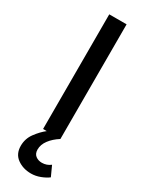

<svg xmlns="http://www.w3.org/2000/svg" viewBox="-228 -692 729 950"><g transform="rotate(30 136.5 -217.0)"><path d="M145 221Q99 221 66 197Q33 173 33 127Q33 86 57 53.5Q81 21 108 0H87V-655H186V0Q153 21 133.5 47Q114 73 114 101Q114 125 129 136.5Q144 148 165 148Q179 148 191.5 143.5Q204 139 214 131L240 188Q223 201 197 211Q171 221 145 221Z"/></g></svg>

Font: Mada Medium
Style: Regular
Weight: 500
Designer: Khaled Hosny
Version: Version 1.5